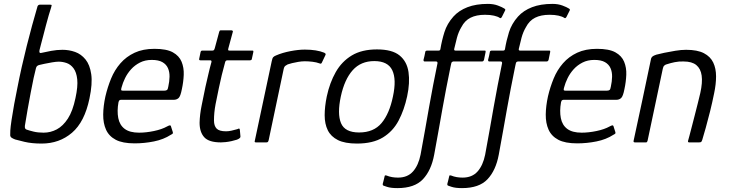

<svg xmlns="http://www.w3.org/2000/svg" viewBox="-20 -732 3745 987"><path d="M194 6Q143 6 105.5 -3Q68 -12 58 -15Q45 -20 39 -24.5Q33 -29 32.5 -37Q32 -45 33 -61Q34 -79 39.5 -116Q45 -153 53 -197Q61 -241 69 -279Q90 -387 117.5 -496Q145 -605 173 -700Q175 -704 178 -706Q181 -708 186 -708H237Q246 -708 245.5 -704.5Q245 -701 243 -694Q238 -678 230.5 -653.5Q223 -629 216 -601Q209 -573 202 -547Q195 -521 190 -501.5Q185 -482 183 -474Q181 -464 184.5 -461Q188 -458 197 -461Q213 -465 243 -470.5Q273 -476 301 -476Q335 -476 366 -465Q397 -454 419.5 -426.5Q442 -399 449 -350.5Q456 -302 440 -226Q415 -105 350 -49.5Q285 6 194 6ZM204 -50Q240 -50 272 -67Q304 -84 329 -122.5Q354 -161 368 -228Q381 -288 377 -324.5Q373 -361 358 -381Q343 -401 322.5 -408Q302 -415 282 -415Q269 -415 248 -411.5Q227 -408 208.5 -404Q190 -400 182 -398Q177 -397 172 -393.5Q167 -390 165 -382Q160 -364 153 -331.5Q146 -299 138 -256.5Q130 -214 122 -169.5Q114 -125 108 -86Q107 -77 109 -72.5Q111 -68 116 -66Q130 -61 152.5 -55.5Q175 -50 204 -50Z M522 -237Q533 -284 551 -328Q569 -372 599 -406.5Q629 -441 672 -461Q715 -481 774 -481Q836 -481 868.5 -463Q901 -445 913.5 -414.5Q926 -384 924.5 -347.5Q923 -311 915 -274Q908 -237 898 -228Q888 -219 874 -219H602Q599 -219 595 -217Q591 -215 589 -206Q581 -161 588 -125Q595 -89 621 -69.5Q647 -50 695 -50Q731 -50 771.5 -58.5Q812 -67 839 -82Q846 -86 852 -87.5Q858 -89 860 -79L868 -54Q870 -48 868 -45.5Q866 -43 858 -39Q821 -15 771.5 -5Q722 5 672 5Q610 5 575 -13.5Q540 -32 525 -65.5Q510 -99 510.5 -143Q511 -187 522 -237ZM845 -286Q851 -313 851.5 -337.5Q852 -362 843.5 -381.5Q835 -401 815 -412.5Q795 -424 760 -424Q726 -424 699.5 -410.5Q673 -397 654 -376Q635 -355 623 -330.5Q611 -306 605 -283Q602 -273 603 -269.5Q604 -266 611 -266Q664 -266 717.5 -266Q771 -266 825 -266Q834 -266 838.5 -269.5Q843 -273 845 -286Z M1116 0Q1054 0 1030 -26.5Q1006 -53 1006 -101Q1007 -143 1016.5 -189.5Q1026 -236 1036 -285Q1044 -319 1051 -350Q1058 -381 1067 -413Q1069 -422 1060 -422H1010Q1006 -422 1004.5 -424Q1003 -426 1004 -430L1011 -464Q1012 -468 1014 -470Q1016 -472 1021 -472H1072Q1077 -472 1079.5 -474.5Q1082 -477 1084 -484L1107 -569Q1109 -576 1114 -576H1170Q1173 -576 1175.5 -574Q1178 -572 1177 -569L1154 -484Q1152 -477 1153 -474.5Q1154 -472 1159 -472H1276Q1281 -472 1282 -470.5Q1283 -469 1282 -463L1275 -431Q1275 -427 1272.5 -424.5Q1270 -422 1265 -422H1148Q1145 -422 1141.5 -419.5Q1138 -417 1137 -411Q1128 -379 1120 -346Q1112 -313 1105 -279Q1096 -238 1088 -195.5Q1080 -153 1080 -113Q1080 -85 1093.5 -71Q1107 -57 1142 -57Q1156 -57 1170.5 -60.5Q1185 -64 1200 -68Q1208 -72 1210 -71Q1212 -70 1213 -64L1216 -31Q1218 -22 1198 -14Q1186 -10 1170 -6.5Q1154 -3 1139.5 -1.5Q1125 0 1116 0Z M1547 -477Q1608 -477 1647 -461Q1652 -458 1653.5 -456Q1655 -454 1653 -449L1635 -411Q1633 -406 1630 -405Q1627 -404 1623 -406Q1607 -412 1586.5 -414.5Q1566 -417 1547 -417Q1531 -417 1513.5 -414Q1496 -411 1481.5 -407.5Q1467 -404 1459 -401Q1454 -398 1447.5 -394Q1441 -390 1438 -376L1361 -11Q1359 -4 1356.5 -2Q1354 0 1349 0H1295Q1292 0 1290 -2Q1288 -4 1290 -9L1377 -418Q1380 -433 1384.5 -438Q1389 -443 1399 -447Q1431 -461 1472.5 -469Q1514 -477 1547 -477Z M1815 6Q1753 6 1717 -12Q1681 -30 1665 -62.5Q1649 -95 1649 -139.5Q1649 -184 1660 -237Q1675 -307 1706 -361.5Q1737 -416 1788.5 -447Q1840 -478 1918 -478Q1996 -478 2034 -447Q2072 -416 2080 -361.5Q2088 -307 2073 -237Q2058 -167 2029 -112Q2000 -57 1948.5 -25.5Q1897 6 1815 6ZM1826 -51Q1901 -51 1941.5 -99.5Q1982 -148 2000 -236Q2019 -324 1996.5 -371Q1974 -418 1904 -418Q1835 -418 1793 -371Q1751 -324 1732 -236Q1713 -147 1733 -99Q1753 -51 1826 -51Z M2023 235Q1989 235 1969.5 228.5Q1950 222 1951 222Q1946 220 1948 211Q1949 207 1951 200Q1953 193 1954.5 185.5Q1956 178 1957 175Q1958 170 1959.5 169.5Q1961 169 1966 170Q1981 176 1995.5 178.5Q2010 181 2026 181Q2075 181 2103 149.5Q2131 118 2142 63Q2155 -6 2165.5 -66.5Q2176 -127 2186 -183Q2196 -239 2206.5 -294Q2217 -349 2229 -407Q2230 -416 2221 -416Q2206 -416 2191.5 -416Q2177 -416 2163 -416Q2160 -416 2158.5 -418Q2157 -420 2157 -424Q2160 -434 2162 -444Q2164 -454 2166 -464Q2166 -468 2169 -470Q2172 -472 2176 -472Q2196 -472 2209 -472Q2222 -472 2235 -472Q2243 -472 2244 -480Q2251 -523 2264.5 -566.5Q2278 -610 2311 -647Q2339 -678 2383 -695Q2427 -712 2488 -712Q2517 -712 2539.5 -703.5Q2562 -695 2571 -689Q2577 -686 2577.5 -683Q2578 -680 2576 -677Q2572 -669 2568 -661Q2564 -653 2560 -645Q2557 -640 2554.5 -639Q2552 -638 2549 -640Q2539 -647 2519.5 -651.5Q2500 -656 2473 -656Q2429 -656 2399 -641Q2369 -626 2352 -593Q2337 -568 2329 -538Q2321 -508 2315 -481Q2313 -472 2321 -472Q2353 -472 2391 -472Q2429 -472 2471 -472Q2475 -472 2476 -470.5Q2477 -469 2476 -463Q2475 -458 2472.5 -446Q2470 -434 2468 -424Q2467 -421 2464.5 -418.5Q2462 -416 2458 -416Q2430 -416 2406.5 -416Q2383 -416 2360.5 -416Q2338 -416 2310 -416Q2308 -416 2304.5 -414Q2301 -412 2300 -407Q2299 -403 2297.5 -396Q2296 -389 2294.5 -381.5Q2293 -374 2292 -369Q2283 -325 2273.5 -276Q2264 -227 2254.5 -173.5Q2245 -120 2234.5 -61Q2224 -2 2212 63Q2197 144 2154 189.5Q2111 235 2023 235Z M2355 235Q2321 235 2301.5 228.5Q2282 222 2283 222Q2278 220 2280 211Q2281 207 2283 200Q2285 193 2286.5 185.5Q2288 178 2289 175Q2290 170 2291.5 169.5Q2293 169 2298 170Q2313 176 2327.5 178.5Q2342 181 2358 181Q2407 181 2435 149.5Q2463 118 2474 63Q2487 -6 2497.5 -66.5Q2508 -127 2518 -183Q2528 -239 2538.5 -294Q2549 -349 2561 -407Q2562 -416 2553 -416Q2538 -416 2523.5 -416Q2509 -416 2495 -416Q2492 -416 2490.5 -418Q2489 -420 2489 -424Q2492 -434 2494 -444Q2496 -454 2498 -464Q2498 -468 2501 -470Q2504 -472 2508 -472Q2528 -472 2541 -472Q2554 -472 2567 -472Q2575 -472 2576 -480Q2583 -523 2596.5 -566.5Q2610 -610 2643 -647Q2671 -678 2715 -695Q2759 -712 2820 -712Q2849 -712 2871.5 -703.5Q2894 -695 2903 -689Q2909 -686 2909.5 -683Q2910 -680 2908 -677Q2904 -669 2900 -661Q2896 -653 2892 -645Q2889 -640 2886.5 -639Q2884 -638 2881 -640Q2871 -647 2851.5 -651.5Q2832 -656 2805 -656Q2761 -656 2731 -641Q2701 -626 2684 -593Q2669 -568 2661 -538Q2653 -508 2647 -481Q2645 -472 2653 -472Q2685 -472 2723 -472Q2761 -472 2803 -472Q2807 -472 2808 -470.5Q2809 -469 2808 -463Q2807 -458 2804.5 -446Q2802 -434 2800 -424Q2799 -421 2796.5 -418.5Q2794 -416 2790 -416Q2762 -416 2738.5 -416Q2715 -416 2692.5 -416Q2670 -416 2642 -416Q2640 -416 2636.5 -414Q2633 -412 2632 -407Q2631 -403 2629.5 -396Q2628 -389 2626.5 -381.5Q2625 -374 2624 -369Q2615 -325 2605.5 -276Q2596 -227 2586.5 -173.5Q2577 -120 2566.5 -61Q2556 -2 2544 63Q2529 144 2486 189.5Q2443 235 2355 235Z M2797 -237Q2808 -284 2826 -328Q2844 -372 2874 -406.5Q2904 -441 2947 -461Q2990 -481 3049 -481Q3111 -481 3143.5 -463Q3176 -445 3188.5 -414.5Q3201 -384 3199.5 -347.5Q3198 -311 3190 -274Q3183 -237 3173 -228Q3163 -219 3149 -219H2877Q2874 -219 2870 -217Q2866 -215 2864 -206Q2856 -161 2863 -125Q2870 -89 2896 -69.5Q2922 -50 2970 -50Q3006 -50 3046.5 -58.5Q3087 -67 3114 -82Q3121 -86 3127 -87.5Q3133 -89 3135 -79L3143 -54Q3145 -48 3143 -45.5Q3141 -43 3133 -39Q3096 -15 3046.5 -5Q2997 5 2947 5Q2885 5 2850 -13.5Q2815 -32 2800 -65.5Q2785 -99 2785.5 -143Q2786 -187 2797 -237ZM3120 -286Q3126 -313 3126.5 -337.5Q3127 -362 3118.5 -381.5Q3110 -401 3090 -412.5Q3070 -424 3035 -424Q3001 -424 2974.5 -410.5Q2948 -397 2929 -376Q2910 -355 2898 -330.5Q2886 -306 2880 -283Q2877 -273 2878 -269.5Q2879 -266 2886 -266Q2939 -266 2992.5 -266Q3046 -266 3100 -266Q3109 -266 3113.5 -269.5Q3118 -273 3120 -286Z M3244 0Q3241 0 3238.5 -1.5Q3236 -3 3237 -8Q3260 -114 3282.5 -219.5Q3305 -325 3327 -431Q3329 -437 3334 -441.5Q3339 -446 3354 -451Q3368 -455 3394.5 -460.5Q3421 -466 3451.5 -471Q3482 -476 3507 -476Q3565 -476 3598.5 -458.5Q3632 -441 3646.5 -410.5Q3661 -380 3661 -339.5Q3661 -299 3651 -252Q3642 -207 3630.5 -160.5Q3619 -114 3608 -75Q3597 -36 3590 -13Q3587 -4 3584 -2Q3581 0 3572 0H3523Q3515 0 3517 -8Q3519 -14 3524 -33.5Q3529 -53 3536.5 -81.5Q3544 -110 3552 -141.5Q3560 -173 3567.5 -202.5Q3575 -232 3580 -254Q3592 -308 3587 -343.5Q3582 -379 3559.5 -397.5Q3537 -416 3494 -416Q3471 -417 3449 -412.5Q3427 -408 3409 -402Q3402 -401 3395.5 -395.5Q3389 -390 3387 -378Q3368 -288 3348.5 -195.5Q3329 -103 3309 -9Q3308 -6 3306.5 -3Q3305 0 3301 0Z"/></svg>

Font: Glory
Style: Italic
Weight: 400
Italic angle: -12°
Designer: Robert Leuschke
Foundry: Robert Leuschke
Version: Version 1.011